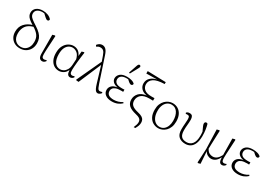

<svg xmlns="http://www.w3.org/2000/svg" viewBox="49 -1924 4676 3285"><g transform="rotate(30 2387.5 -281.5)"><path d="M243 13Q183 13 136.5 -13Q90 -39 63 -86Q36 -133 36 -196Q36 -295 92.5 -356.5Q149 -418 236 -443Q184 -475 154 -501.5Q124 -528 112 -554Q100 -580 100 -609Q100 -671 147 -708Q194 -745 273 -745Q325 -745 371.5 -727Q418 -709 447 -674Q445 -639 416 -639Q395 -639 364 -668L312 -716Q294 -719 275 -719Q215 -718 178.5 -691.5Q142 -665 142 -618Q142 -593 153 -571.5Q164 -550 196 -524Q228 -498 290 -459Q354 -418 391 -380.5Q428 -343 444.5 -301.5Q461 -260 461 -206Q461 -143 434 -93.5Q407 -44 358.5 -15.5Q310 13 243 13ZM90 -197Q90 -109 134 -63Q178 -17 245 -17Q297 -17 333.5 -41.5Q370 -66 389.5 -108.5Q409 -151 409 -205Q409 -287 370 -336.5Q331 -386 266 -425Q169 -396 129.5 -336.5Q90 -277 90 -197Z M687 13Q653 13 633.5 -12.5Q614 -38 614 -102L613 -467L660 -480L670 -473Q666 -394 663 -337.5Q660 -281 657.5 -240.5Q655 -200 654 -168.5Q653 -137 653 -108Q654 -62 666 -46.5Q678 -31 701 -31Q715 -31 725.5 -35Q736 -39 746 -44L753 -27Q743 -11 726.5 1Q710 13 687 13Z M875 -236Q875 -134 914 -77.5Q953 -21 1023 -21Q1055 -21 1087.5 -39.5Q1120 -58 1143 -96Q1166 -134 1170 -192L1177 -308Q1157 -388 1115 -419.5Q1073 -451 1027 -451Q987 -451 952 -428.5Q917 -406 896 -359Q875 -312 875 -236ZM1016 13Q961 13 917 -15.5Q873 -44 847.5 -98.5Q822 -153 822 -230Q822 -316 852.5 -372.5Q883 -429 930.5 -457Q978 -485 1027 -485Q1077 -485 1117 -460Q1157 -435 1182 -376L1191 -469L1232 -481L1243 -475Q1236 -429 1229.5 -376.5Q1223 -324 1218 -273Q1213 -222 1210 -180.5Q1207 -139 1207 -115Q1207 -66 1219.5 -49Q1232 -32 1255 -32Q1267 -32 1276.5 -35Q1286 -38 1296 -44L1306 -26Q1295 -9 1278 2Q1261 13 1239 13Q1208 13 1191 -10Q1174 -33 1170 -94Q1146 -37 1103 -12Q1060 13 1016 13Z M1784 13Q1768 13 1753 3Q1738 -7 1722.5 -37Q1707 -67 1689 -127L1595 -438L1405 7L1357 2L1352 -7L1577 -491L1541 -593Q1521 -651 1497.5 -671.5Q1474 -692 1437 -692Q1416 -692 1397.5 -684.5Q1379 -677 1362 -665L1348 -692Q1369 -718 1392.5 -731.5Q1416 -745 1444 -745Q1486 -745 1516 -715.5Q1546 -686 1568 -619L1726 -142Q1741 -99 1751.5 -76Q1762 -53 1773 -45Q1784 -37 1798 -37Q1806 -37 1818.5 -39Q1831 -41 1844 -46L1851 -28Q1841 -12 1821 0.5Q1801 13 1784 13Z M2062 13Q1983 13 1935.5 -22Q1888 -57 1888 -116Q1888 -164 1922.5 -199.5Q1957 -235 2030 -245Q1967 -256 1937 -287Q1907 -318 1907 -358Q1908 -410 1951.5 -447.5Q1995 -485 2084 -485Q2128 -485 2170.5 -474Q2213 -463 2238 -437Q2240 -421 2230.5 -410.5Q2221 -400 2207 -400Q2184 -400 2158 -422L2119 -457Q2112 -458 2104 -458Q2096 -458 2088 -458Q2022 -458 1988 -432Q1954 -406 1954 -362Q1954 -320 1987 -294.5Q2020 -269 2100 -269Q2111 -269 2122.5 -269.5Q2134 -270 2152 -271V-227Q2135 -228 2127 -228Q2119 -228 2112 -228Q2046 -228 2009 -213.5Q1972 -199 1956.5 -176Q1941 -153 1941 -127Q1941 -28 2077 -28Q2119 -28 2162 -40.5Q2205 -53 2242 -78L2254 -60Q2222 -28 2173 -7.5Q2124 13 2062 13ZM2074 -564 2130 -729Q2143 -768 2164 -768Q2175 -768 2182.5 -761.5Q2190 -755 2190 -744Q2190 -735 2186 -726.5Q2182 -718 2172 -699L2094 -556Z M2609 205Q2624 170 2632.5 143.5Q2641 117 2641 93Q2641 72 2633.5 54Q2626 36 2603 21Q2580 6 2531 -5Q2428 -29 2382.5 -71.5Q2337 -114 2337 -185Q2337 -255 2384.5 -308.5Q2432 -362 2532 -375Q2456 -387 2418 -429Q2380 -471 2380 -527Q2380 -596 2426 -639.5Q2472 -683 2547 -702L2338 -697V-745L2700 -735V-698Q2551 -694 2487.5 -650.5Q2424 -607 2424 -537Q2424 -479 2467.5 -440Q2511 -401 2605 -401Q2616 -401 2635.5 -401Q2655 -401 2670 -402V-352Q2649 -352 2631 -352.5Q2613 -353 2601 -353Q2489 -353 2438.5 -307.5Q2388 -262 2388 -194Q2388 -138 2423.5 -104.5Q2459 -71 2546 -51Q2603 -38 2632.5 -19Q2662 0 2672.5 24.5Q2683 49 2683 78Q2683 108 2673 137Q2663 166 2641 205Z M2979 13Q2926 13 2878 -13Q2830 -39 2800.5 -94Q2771 -149 2771 -236Q2771 -298 2790 -344.5Q2809 -391 2841 -422.5Q2873 -454 2911 -469.5Q2949 -485 2986 -485Q3045 -485 3091.5 -457Q3138 -429 3165.5 -374.5Q3193 -320 3193 -240Q3193 -176 3174 -128Q3155 -80 3123.5 -49Q3092 -18 3054 -2.5Q3016 13 2979 13ZM2984 -19Q3035 -19 3070 -46.5Q3105 -74 3123 -120Q3141 -166 3141 -223Q3141 -328 3098.5 -390.5Q3056 -453 2982 -453Q2935 -453 2899 -427Q2863 -401 2843 -354.5Q2823 -308 2823 -248Q2823 -169 2846 -118.5Q2869 -68 2905.5 -43.5Q2942 -19 2984 -19Z M3514 13Q3434 13 3384.5 -29.5Q3335 -72 3335 -171Q3335 -229 3340 -281.5Q3345 -334 3345 -371Q3345 -410 3335.5 -425Q3326 -440 3297 -440Q3281 -440 3267 -437L3259 -456Q3268 -467 3283.5 -474.5Q3299 -482 3321 -482Q3362 -482 3377 -457Q3392 -432 3392 -390Q3392 -334 3386.5 -286Q3381 -238 3381 -179Q3381 -98 3413.5 -60.5Q3446 -23 3518 -23Q3588 -23 3630 -75.5Q3672 -128 3672 -240Q3672 -259 3671 -276.5Q3670 -294 3668 -316Q3640 -376 3628.5 -403.5Q3617 -431 3617 -449Q3617 -465 3626 -475Q3635 -485 3648 -485Q3663 -485 3675 -475Q3688 -430 3696.5 -372.5Q3705 -315 3705 -252Q3705 -158 3680.5 -99.5Q3656 -41 3613 -14Q3570 13 3514 13Z M3858 181 3871 -89 3859 -470 3906 -482 3916 -475Q3913 -385 3910.5 -321Q3908 -257 3906.5 -208.5Q3905 -160 3904 -117Q3930 -69 3961.5 -51.5Q3993 -34 4030 -34Q4074 -34 4108.5 -61Q4143 -88 4173 -146L4169 -470L4216 -482L4226 -475Q4221 -370 4217 -303Q4213 -236 4211 -191.5Q4209 -147 4209 -108Q4210 -62 4221 -46.5Q4232 -31 4255 -31Q4269 -31 4279.5 -35Q4290 -39 4300 -44L4307 -27Q4298 -11 4280.5 1Q4263 13 4240 13Q4206 13 4190.5 -14Q4175 -41 4173 -103Q4147 -47 4108.5 -17Q4070 13 4021 13Q3987 13 3952.5 -6.5Q3918 -26 3898 -65L3914 177L3869 189Z M4550 13Q4471 13 4423.5 -22Q4376 -57 4376 -116Q4376 -164 4410.5 -199.5Q4445 -235 4518 -245Q4455 -256 4425 -287Q4395 -318 4395 -358Q4396 -410 4439.5 -447.5Q4483 -485 4572 -485Q4616 -485 4658.5 -474Q4701 -463 4726 -437Q4728 -421 4718.5 -410.5Q4709 -400 4695 -400Q4672 -400 4646 -422L4607 -457Q4600 -458 4592 -458Q4584 -458 4576 -458Q4510 -458 4476 -432Q4442 -406 4442 -362Q4442 -320 4475 -294.5Q4508 -269 4588 -269Q4599 -269 4610.5 -269.5Q4622 -270 4640 -271V-227Q4623 -228 4615 -228Q4607 -228 4600 -228Q4534 -228 4497 -213.5Q4460 -199 4444.5 -176Q4429 -153 4429 -127Q4429 -28 4565 -28Q4607 -28 4650 -40.5Q4693 -53 4730 -78L4742 -60Q4710 -28 4661 -7.5Q4612 13 4550 13Z"/></g></svg>

Font: Source Serif Pro Light
Style: Regular
Weight: 300
Designer: Frank Grießhammer
Foundry: Adobe Systems Incorporated
Version: Version 3.001;hotconv 1.0.111;makeotfexe 2.5.65597